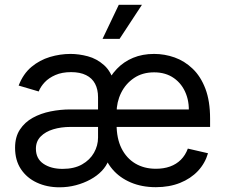

<svg xmlns="http://www.w3.org/2000/svg" viewBox="-20 -777 953 809"><path d="M230.5 12.2Q177.7 12.2 135.3 -7.6Q92.8 -27.3 68.1 -64.5Q43.5 -101.6 43.5 -154.3Q43.5 -200.2 64 -231.2Q84.5 -262.2 118.2 -280.8Q151.9 -299.3 193.1 -307.6Q234.4 -315.9 275.9 -315.9H814.5L773.9 -286.1Q780.3 -338.9 763.9 -381.1Q747.6 -423.3 712.9 -447.8Q678.2 -472.2 629.4 -472.2Q580.1 -472.2 544.7 -448.2Q509.3 -424.3 490.2 -385.5Q471.2 -346.7 471.2 -301.8V-253.9Q471.2 -193.8 491.9 -152.1Q512.7 -110.4 550 -88.1Q587.4 -65.9 636.7 -65.9Q669.9 -65.9 696.5 -75.4Q723.1 -85 742.2 -104Q761.2 -123 771.5 -150.9L856.4 -131.3Q844.2 -88.9 814 -56.6Q783.7 -24.4 738.5 -6.3Q693.4 11.7 636.7 11.7Q577.6 11.7 530.8 -8.3Q483.9 -28.3 453.6 -64Q423.3 -99.6 412.6 -146.5L425.8 -416Q443.8 -457 472.7 -487.1Q501.5 -517.1 540.8 -533.4Q580.1 -549.8 629.4 -549.8Q673.8 -549.8 715.8 -534.9Q757.8 -520 791.7 -487.5Q825.7 -455.1 845.5 -403.1Q865.2 -351.1 865.2 -277.3V-242.2H276.9Q237.3 -242.2 204.3 -232.2Q171.4 -222.2 151.4 -201.9Q131.3 -181.6 131.3 -150.4Q131.3 -108.4 163.1 -86.9Q194.8 -65.4 243.7 -65.4Q292.5 -65.4 325.7 -84.2Q358.9 -103 376 -133.3Q393.1 -163.6 393.1 -197.3V-367.2Q393.1 -400.4 380.6 -424.1Q368.2 -447.8 342.8 -460.4Q317.4 -473.1 279.8 -473.1Q241.2 -473.1 213.4 -460.9Q185.5 -448.7 168.2 -430.2Q150.9 -411.6 143.1 -391.6L58.6 -416.5Q77.6 -465.8 112.3 -494.9Q147 -523.9 190.2 -536.9Q233.4 -549.8 277.3 -549.8Q312.5 -549.8 350.1 -539.8Q387.7 -529.8 418.5 -502.4Q449.2 -475.1 462.9 -422.9L446.3 -100.6H437Q428.2 -77.1 408.7 -56.6Q389.2 -36.1 361.1 -20.8Q333 -5.4 299.8 3.4Q266.6 12.2 230.5 12.2ZM412.1 -613.3 480.5 -756.8H578.1L483.9 -613.3Z"/></svg>

Font: Inter 16pt
Style: Regular
Weight: 400
Version: Version 4.001;git-66647c0bb